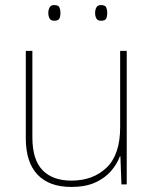

<svg xmlns="http://www.w3.org/2000/svg" viewBox="-20 -729 613 759"><path d="M481 -528V0H460L456 -111H454Q443 -81 419 -53Q395 -25 356.5 -7.5Q318 10 262 10Q174 10 128 -39Q82 -88 82 -182V-528H108V-186Q108 -98 148 -56.5Q188 -15 262 -15Q348 -15 401.5 -66.5Q455 -118 455 -226V-528ZM171 -678Q171 -690 176 -699.5Q181 -709 194 -709Q211 -709 215 -699.5Q219 -690 219 -678Q219 -665 215 -656Q211 -647 194 -647Q181 -647 176 -656Q171 -665 171 -678ZM356 -678Q356 -690 361 -699.5Q366 -709 379 -709Q396 -709 400 -699.5Q404 -690 404 -678Q404 -665 400 -656Q396 -647 379 -647Q366 -647 361 -656Q356 -665 356 -678Z"/></svg>

Font: Noto Sans Sinhala UI Thin
Style: Regular
Weight: 100
Designer: Jelle Bosma - Monotype Design Team
Foundry: Monotype Imaging Inc.
Version: Version 2.006; ttfautohint (v1.8.4.7-5d5b)